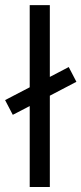

<svg xmlns="http://www.w3.org/2000/svg" viewBox="-37 -749 326 769"><path d="M82 -728.5H162.6V-440.9L238.3 -480.5L269 -421.4L162.6 -365.7V0H82V-324.2L14.2 -289.1L-16.6 -348.1L82 -399.4Z"/></svg>

Font: RGR Online_21
Style: Regular
Weight: 400
Italic angle: -12°
Designer: vernon adams
Foundry: vernon adams
Version: Version 1.000